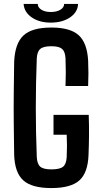

<svg xmlns="http://www.w3.org/2000/svg" viewBox="-20 -948 502 976"><path d="M241 8Q142 8 98.5 -31Q55 -70 52 -161Q51 -234 50 -316Q49 -398 50 -480Q51 -562 52 -634Q56 -727 99 -767.5Q142 -808 241 -808Q337 -808 380 -769Q423 -730 428 -640Q431 -575 428 -511H313Q316 -582 313 -652Q311 -686 295.5 -699.5Q280 -713 241 -713Q201 -713 185 -699.5Q169 -686 167 -652Q162 -523 162 -400Q162 -277 167 -149Q169 -114 185 -100.5Q201 -87 241 -87Q284 -87 300.5 -100.5Q317 -114 319 -149Q322 -206 319 -263H252V-364H431Q433 -310 432.5 -258.5Q432 -207 430 -161Q427 -70 383.5 -31Q340 8 241 8ZM100 -928H172Q172 -910 190.5 -898.5Q209 -887 238 -887Q268 -887 287 -898.5Q306 -910 306 -928H377Q375 -886 336 -859.5Q297 -833 238 -833Q180 -833 141.5 -859.5Q103 -886 100 -928Z"/></svg>

Font: Big Shoulders Text
Style: Bold
Weight: 700
Designer: Patric King
Foundry: XO Type Co
Version: Version 1.000; ttfautohint (v1.8.2)